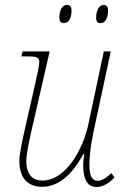

<svg xmlns="http://www.w3.org/2000/svg" viewBox="-20 -743 507 773"><path d="M386 -650C405 -650 415 -673 415 -700C415 -717 409 -723 397 -723C376 -723 367 -695 367 -672C367 -655 374 -650 386 -650ZM238 -650C258 -650 268 -673 268 -700C268 -717 261 -723 249 -723C228 -723 219 -695 219 -672C219 -655 226 -650 238 -650ZM368 10C395 10 422 -7 441 -29L428 -46C410 -28 390 -15 373 -15C350 -15 340 -37 340 -79C340 -112 344 -152 356 -210L426 -536H398L336 -244C315 -143 245 -16 151 -16C108 -16 86 -44 86 -94C86 -123 97 -174 107 -218L180 -536H71L66 -516H85C129 -516 138 -513 138 -492C138 -479 131 -447 123 -412L79 -218C70 -176 58 -125 58 -95C58 -37 83 9 149 9C218 9 270 -41 316 -123H319C316 -101 315 -88 315 -77C315 -26 330 10 368 10Z"/></svg>

Font: Noto Serif SemiCondensed Thin
Style: Italic
Weight: 100
Width: 4
Italic angle: -12°
Designer: Monotype Design Team
Foundry: Monotype Imaging Inc.
Version: Version 2.013